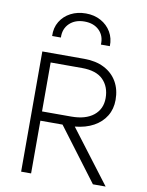

<svg xmlns="http://www.w3.org/2000/svg" viewBox="-101 -1030 845 1101"><g transform="rotate(10 321.0 -479.0)"><path d="M100 0V-700H345Q412 -700 460.8 -675Q509.5 -650 535.8 -604.8Q562 -559.5 562 -499Q562 -446 537.2 -405.2Q512.5 -364.5 466.8 -339.2Q421 -314 358 -308L592 0H518L287 -307H158V0ZM158 -361H328Q411.5 -361 457.8 -398.2Q504 -435.5 504 -499Q504 -565 464 -605.5Q424 -646 340 -646H158ZM140 -797Q138 -845 160 -881.2Q182 -917.5 221 -937.8Q260 -958 309 -958Q358 -958 396.2 -937Q434.5 -916 456 -879.5Q477.5 -843 476 -797H424Q427 -848 395 -879.5Q363 -911 309 -911Q254.5 -911 221.8 -879.5Q189 -848 191 -797Z"/></g></svg>

Font: Geologica Cursive Thin
Style: Regular
Weight: 250
Designer: Sindre Bremnes, Frode Helland
Foundry: Monokrom Skriftforlag AS
Version: Version 1.010;gftools[0.9.28]